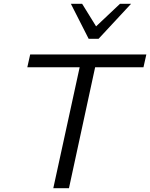

<svg xmlns="http://www.w3.org/2000/svg" viewBox="-20 -985 786 1005"><path d="M259 0 397 -633H123L138 -700H746L731 -633H478L341 0ZM444 -782 351 -965H410L483 -847L608 -965H666L496 -782Z"/></svg>

Font: Isabella Sans
Style: Italic
Weight: 400
Italic angle: -12°
Designer: Christian Thalmann (Catharsis Fonts), Cristiano Sobral
Foundry: The Isabella Sans Project Authors
Version: Version 2.026; ttfautohint (v1.8.4.7-5d5b-dirty)